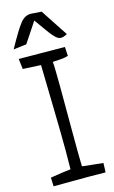

<svg xmlns="http://www.w3.org/2000/svg" viewBox="-137 -960 603 1014"><g transform="rotate(-15 164.5 -452.5)"><path d="M23.4 2.9 21.5 -44.9Q111.3 -59.6 132.8 -60.5Q133.8 -93.8 133.8 -160.2Q133.8 -248 129.9 -413.6Q126 -579.1 125 -632.8L26.4 -637.7L19.5 -694.3Q59.6 -693.4 143.6 -693.4Q229.5 -693.4 271.5 -692.4L274.4 -643.6Q257.8 -636.7 227.5 -635.3Q197.3 -633.8 189.5 -632.8Q192.4 -605.5 192.9 -495.1Q193.4 -384.8 193.4 -251Q193.4 -117.2 195.3 -60.5Q210.9 -57.6 254.9 -53.7Q298.8 -49.8 309.6 -47.9L307.6 2.9Q278.3 2 214.8 2Q181.6 2 116.2 2.4Q50.8 2.9 23.4 2.9ZM145.5 -908.2 201.2 -904.3 298.8 -755.9 290 -751Q264.6 -738.3 246.1 -750Q227.5 -761.7 193.4 -810.5L151.4 -869.1L78.1 -758.8L6.8 -750Q61.5 -849.6 86.9 -879.9Q112.3 -910.2 145.5 -908.2Z"/></g></svg>

Font: Neucha
Style: Regular
Weight: 400
Designer: Jovanny Lemonad
Foundry: Jovanny Lemonad
Version: Version 001.001